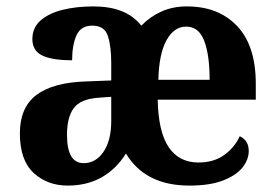

<svg xmlns="http://www.w3.org/2000/svg" viewBox="-20 -569 857 599"><path d="M191 10Q128 10 85 -29.5Q42 -69 42 -153Q42 -234 94 -273Q146 -312 250 -315L327 -318V-374Q327 -425 316.5 -457Q306 -489 268 -489Q232 -489 218.5 -458.5Q205 -428 205 -381Q142 -381 111.5 -396Q81 -411 81 -447Q81 -483 107 -505.5Q133 -528 176 -538.5Q219 -549 271 -549Q322 -549 359 -534.5Q396 -520 421 -489Q448 -517 483.5 -533Q519 -549 563 -549Q662 -549 720 -487.5Q778 -426 778 -308V-258H472Q474 -157 506.5 -109.5Q539 -62 599 -62Q647 -62 679.5 -85.5Q712 -109 728 -144Q756 -131 756 -98Q756 -71 736.5 -46.5Q717 -22 676 -6Q635 10 571 10Q433 10 373 -90Q343 -42 297.5 -16Q252 10 191 10ZM634 -320Q634 -398 617 -442Q600 -486 561 -486Q523 -486 499.5 -443.5Q476 -401 474 -320ZM241 -60Q279 -60 303 -95.5Q327 -131 327 -191V-267L286 -264Q231 -260 210 -231.5Q189 -203 189 -148Q189 -60 241 -60Z"/></svg>

Font: Noto Serif Tamil SemiCondensed
Style: Bold Italic
Weight: 700
Width: 4
Italic angle: -12°
Designer: Indian Type Foundry, Tom Grace, and the Monotype Design Team
Foundry: Monotype Imaging Inc.
Version: Version 2.003; ttfautohint (v1.8.4.7-5d5b)